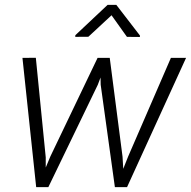

<svg xmlns="http://www.w3.org/2000/svg" viewBox="-20 -765 781 785"><path d="M455.6 -745.1H419.9L288.1 -621.1L287.6 -614.3L341.3 -614.7L436 -702.6L499 -614.3L551.8 -613.8L552.2 -619.6ZM126.5 -528.8 71.8 -528.3 127.9 0H177.7L379.9 -418.5L391.1 -448.2L391.6 -418.9L449.7 0H499.5L740.7 -528.3H678.7L503.9 -125L483.9 -74.7L481 -124.5L428.7 -528.3H378.9L186 -125.5L167 -80.1V-121.6Z"/></svg>

Font: Roboto Light
Style: Italic
Weight: 300
Italic angle: -12°
Designer: Google
Version: Version 2.137; 2017